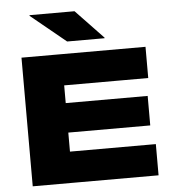

<svg xmlns="http://www.w3.org/2000/svg" viewBox="-57 -897 856 950"><g transform="rotate(-5 371.0 -422.5)"><path d="M67 0V-639H265.5V0ZM67 0V-155H692V0ZM170 -249.5V-396H672.5V-249.5ZM67 -484V-639H683V-484ZM348.5 -845 485 -702V-699H299L125 -841.5V-845Z"/></g></svg>

Font: Anek Latin Expanded ExtraBold
Style: Regular
Weight: 800
Width: 7
Designer: Yesha Goshar
Foundry: Ek Type
Version: Version 1.003